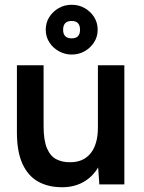

<svg xmlns="http://www.w3.org/2000/svg" viewBox="-20 -774 604 806"><path d="M241 12Q182 12 139.5 -12Q97 -36 74 -87Q51 -138 51 -218V-500H163V-244Q163 -185 177 -152Q191 -119 215.5 -106Q240 -93 272 -93Q329 -92 360 -130Q391 -168 391 -239V-500H502V0H397L392 -71Q368 -31 329.5 -9.5Q291 12 241 12ZM281 -545Q252 -545 227 -559Q202 -573 187 -596.5Q172 -620 172 -649Q172 -679 187 -702.5Q202 -726 226.5 -740Q251 -754 281 -754Q311 -754 335.5 -740Q360 -726 375 -702.5Q390 -679 390 -649Q390 -620 375 -596.5Q360 -573 335.5 -559Q311 -545 281 -545ZM281 -613Q316 -613 316 -649Q316 -686 281 -686Q245 -686 245 -649Q245 -613 281 -613Z"/></svg>

Font: Figtree Light SemiBold
Style: Regular
Weight: 600
Version: Version 2.002